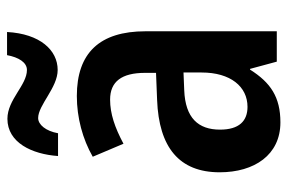

<svg xmlns="http://www.w3.org/2000/svg" viewBox="-152 -700 796 531"><g transform="rotate(-90 245.5 -434.0)"><path d="M80 -671H143C149 -705 167 -726 185 -726C221 -726 269 -672 318 -672C373 -672 418 -721 423 -812H359C353 -780 339 -757 318 -757C276 -757 236 -811 183 -811C117 -811 85 -743 80 -671ZM246 -619C186 -619 127 -603 78 -575L114 -490C159 -514 197 -527 236 -527C286 -527 310 -495 310 -430V-400L235 -397C104 -392 35 -336 35 -224C35 -128 83 -56 173 -56C243 -56 283 -83 319 -140H321L341 -66H425V-429C425 -556 365 -619 246 -619ZM262 -322 311 -324V-274C311 -194 272 -147 216 -147C177 -147 153 -170 153 -223C153 -283 185 -319 262 -322Z"/></g></svg>

Font: Noto Sans Malayalam UI Condensed SemiBold
Style: Regular
Weight: 600
Width: 3
Designer: Jelle Bosma - Monotype Design Team
Foundry: Monotype Imaging Inc.
Version: Version 2.104